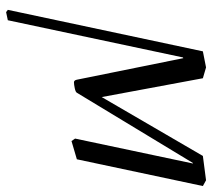

<svg xmlns="http://www.w3.org/2000/svg" viewBox="-54 -428 715 648"><g transform="rotate(90 304.0 -104.5)"><path d="M448.2 0 532.2 -397 530.8 -397.9 293.5 -5.9Q291 -1.5 278.3 1.2Q265.6 3.9 258.3 3.9Q251.5 3.9 249.5 -5.9L176.8 -365.2L174.3 -363.8L48.8 227.1L21.5 232.9L13.7 227.1L153.8 -431.2L208 -441.9L244.6 -431.2L308.1 -89.8L506.8 -431.2L588.9 -441.9L608.4 -431.2L518.1 -5.9L456.5 12.2Z"/></g></svg>

Font: Linux Biolinum G
Style: Italic
Weight: 400
Italic angle: -12°
Designer: Philipp H. Poll
Foundry: Philipp H. Poll
Version: Version 0.5.1